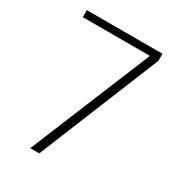

<svg xmlns="http://www.w3.org/2000/svg" viewBox="-157 -734 758 830"><g transform="rotate(30 221.5 -319.5)"><path d="M165 0H120L368.5 -604H33.5V-639H411V-604Z"/></g></svg>

Font: Anek Devanagari ExtraLight
Style: Regular
Weight: 250
Designer: Kailash Malviya (Devanagari) & Yesha Goshar (Latin)
Foundry: Ek Type
Version: Version 1.003